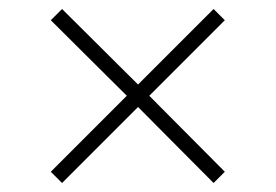

<svg xmlns="http://www.w3.org/2000/svg" viewBox="-20 -484 613 427"><path d="M118 -464 93 -439 262 -271 93 -102 118 -77 287 -246 455 -77 480 -102 312 -271 480 -439 455 -464 287 -296Z"/></svg>

Font: Absans
Style: Regular
Weight: 400
Designer: Valerio Monopoli
Version: Version 1.200;Glyphs 3.2 (3217)